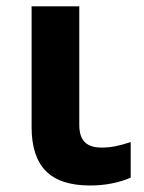

<svg xmlns="http://www.w3.org/2000/svg" viewBox="-20 -566 447 596"><path d="M78.1 -171.4V-546.4H226.1V-178.7Q226.1 -142.1 242.9 -125Q259.8 -107.9 295.4 -107.9Q317.9 -107.9 338.4 -112.1Q358.9 -116.2 385.7 -125V-14.6Q359.4 -2.9 327.1 3.4Q294.9 9.8 259.8 9.8Q166.5 9.8 122.3 -35.2Q78.1 -80.1 78.1 -171.4Z"/></svg>

Font: Viking Open Sans
Style: Bold
Weight: 700
Foundry: Ascender Corporation
Version: Version 2.001